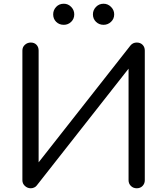

<svg xmlns="http://www.w3.org/2000/svg" viewBox="-20 -1009 896 1029"><path d="M145 0Q127 0 113.5 -12.5Q100 -25 100 -43V-738Q100 -757 113.5 -769Q127 -781 145 -781Q164 -781 175.5 -769Q187 -757 187 -738V-139L679 -765Q692 -781 713 -781Q732 -781 744 -769Q756 -757 756 -738V-43Q756 -25 744 -12.5Q732 0 713 0Q694 0 681.5 -12.5Q669 -25 669 -43V-641L177 -15Q172 -8 163 -4Q154 0 145 0ZM322 -876Q297 -876 281 -892Q265 -908 265 -932Q265 -955 281 -972Q297 -989 322 -989Q345 -989 361.5 -972Q378 -955 378 -932Q378 -908 361.5 -892Q345 -876 322 -876ZM535 -876Q511 -876 494.5 -892Q478 -908 478 -932Q478 -955 494.5 -972Q511 -989 535 -989Q558 -989 575 -972Q592 -955 592 -932Q592 -908 575 -892Q558 -876 535 -876Z"/></svg>

Font: Comfortaa Medium
Style: Regular
Weight: 500
Designer: Johan Aakerlund
Foundry: Johan Aakerlund
Version: Version 3.104; ttfautohint (v1.8.1.43-b0c9)